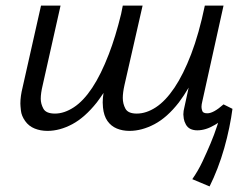

<svg xmlns="http://www.w3.org/2000/svg" viewBox="-20 -462 880 688"><path d="M687 5Q673 5 662.5 0Q652 -5 646 -16Q640 -27 638.5 -37Q637 -47 637 -52Q637 -64 641 -79L656 -148Q639 -119 621 -95Q579 -41 533.5 -17Q488 7 444 7Q419 7 398.5 -1.5Q378 -10 365 -28.5Q352 -47 349 -77Q348 -86 348 -95Q348 -111 351 -129Q339 -111 327 -95Q284 -41 239 -17Q194 7 150 7Q125 7 104 -1.5Q83 -10 70 -28.5Q57 -47 55 -65.5Q53 -84 53 -91Q53 -117 61 -149L127 -442H197L133 -157Q126 -128 126 -108Q126 -90 135.5 -72.5Q145 -55 177 -55Q210 -55 244.5 -77.5Q279 -100 310.5 -147.5Q342 -195 370 -268Q394 -330 414 -412L420 -442H491L426 -157Q420 -130 420 -111Q420 -90 429.5 -72.5Q439 -55 470 -55Q504 -55 538.5 -77.5Q573 -100 605 -147.5Q637 -195 665 -268Q693 -341 714 -442H781L705 -99Q702 -87 702 -79Q702 -72 705 -64Q708 -56 723 -56Q734 -56 748.5 -64Q763 -72 781 -88L813 -72Q809 -41 801.5 -4.5Q794 32 783.5 69Q773 106 759.5 141Q746 176 731 206L669 180Q690 150 705.5 117Q721 84 734.5 52Q748 20 758 -11Q760 -16 761 -22Q755 -17 749 -14Q717 5 687 5Z"/></svg>

Font: Isabella Sans
Style: Italic
Weight: 400
Italic angle: -12°
Designer: Christian Thalmann (Catharsis Fonts), Cristiano Sobral
Foundry: The Isabella Sans Project Authors
Version: Version 2.026; ttfautohint (v1.8.4.7-5d5b-dirty)